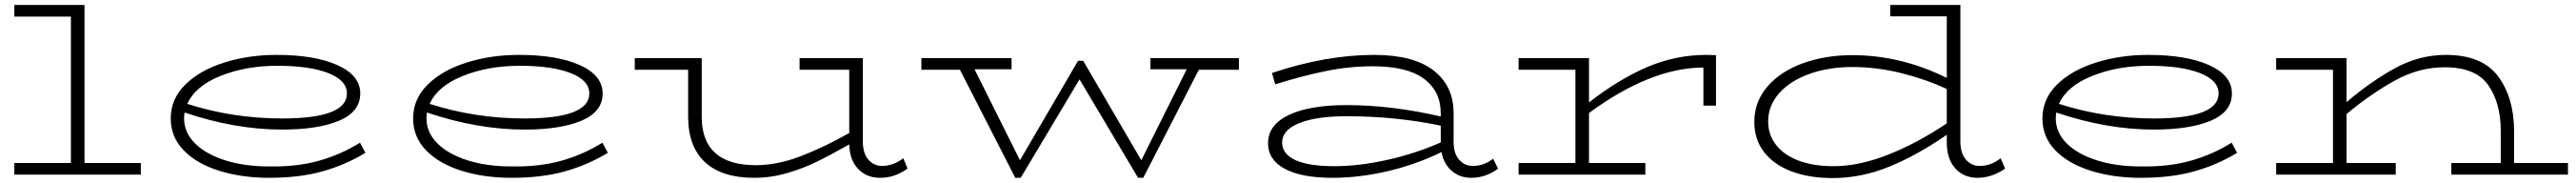

<svg xmlns="http://www.w3.org/2000/svg" viewBox="-20 -706 10427 740"><path d="M550 -47V0H38V-47H267V-639H38V-686H322V-47Z M1459 -88Q1378 -39 1285 -13Q1192 13 1069 13Q958 13 867 -15.5Q776 -44 723.5 -98Q671 -152 671 -227Q671 -306 730 -364Q789 -422 887.5 -453Q986 -484 1099 -484Q1254 -484 1346 -442.5Q1438 -401 1438 -328Q1438 -254 1352.5 -218Q1267 -182 1122 -182Q932 -182 727 -251Q725 -237 725 -228Q725 -170 769.5 -126Q814 -82 892 -57.5Q970 -33 1069 -33Q1182 -31 1271 -56Q1360 -81 1437 -129ZM738 -286Q922 -227 1122 -227Q1384 -227 1384 -328Q1384 -381 1308.5 -410.5Q1233 -440 1102 -440Q975 -440 872.5 -399Q770 -358 738 -286Z M2440 -88Q2359 -39 2266 -13Q2173 13 2050 13Q1939 13 1848 -15.5Q1757 -44 1704.5 -98Q1652 -152 1652 -227Q1652 -306 1711 -364Q1770 -422 1868.5 -453Q1967 -484 2080 -484Q2235 -484 2327 -442.5Q2419 -401 2419 -328Q2419 -254 2333.5 -218Q2248 -182 2103 -182Q1913 -182 1708 -251Q1706 -237 1706 -228Q1706 -170 1750.5 -126Q1795 -82 1873 -57.5Q1951 -33 2050 -33Q2163 -31 2252 -56Q2341 -81 2418 -129ZM1719 -286Q1903 -227 2103 -227Q2365 -227 2365 -328Q2365 -381 2289.5 -410.5Q2214 -440 2083 -440Q1956 -440 1853.5 -399Q1751 -358 1719 -286Z M3653 -24Q3627 -6 3600 3.5Q3573 13 3541 13Q3488 13 3453.5 -22.5Q3419 -58 3417 -122Q3341 -79 3284.5 -51.5Q3228 -24 3163.5 -5.5Q3099 13 3032 13Q2902 13 2833.5 -50Q2765 -113 2765 -235V-424H2549V-471H2820V-234Q2820 -39 3038 -38Q3124 -38 3217 -73Q3310 -108 3417 -168V-424H3216V-471H3472V-135Q3472 -86 3494.5 -60.5Q3517 -35 3550 -35Q3594 -35 3636 -66Z M4994 -424H4832L4607 13H4586L4349 -385L4111 13H4089L3865 -424H3709V-471H4074V-426H3924L4108 -58L4343 -460H4364L4599 -58L4783 -426H4636V-471H4994Z M6043 -24Q5993 13 5934 13Q5888 13 5855.5 -15Q5823 -43 5814 -91Q5712 -41 5597 -14Q5482 13 5373 13Q5247 13 5179.5 -23.5Q5112 -60 5112 -127Q5112 -201 5196 -241Q5280 -281 5430 -281Q5612 -281 5811 -235V-248Q5811 -337 5743 -387.5Q5675 -438 5535 -438Q5442 -438 5347.5 -419Q5253 -400 5141 -365L5128 -411Q5347 -484 5541 -484Q5701 -484 5782 -421Q5863 -358 5863 -249V-133Q5863 -85 5885.5 -60Q5908 -35 5941 -35Q5984 -35 6023 -64ZM5380 -34Q5479 -34 5592.5 -59Q5706 -84 5811 -130V-198Q5628 -236 5430 -236Q5307 -236 5238 -208Q5169 -180 5169 -130Q5169 -83 5223 -58.5Q5277 -34 5380 -34Z M6925 -483V-279H6874V-433Q6660 -432 6411 -249V-47H6639V0H6126V-47H6356V-424H6126V-471H6411V-292Q6532 -386 6647 -435Q6762 -484 6886 -484Z M8095 -24Q8041 13 7983 13Q7928 13 7893.5 -25Q7859 -63 7859 -130V-161Q7739 -78 7626 -32Q7513 14 7397 14Q7302 14 7230.5 -13Q7159 -40 7119.5 -91Q7080 -142 7080 -213Q7080 -295 7133.5 -356.5Q7187 -418 7277.5 -450.5Q7368 -483 7476 -483Q7673 -483 7859 -391V-640H7630V-686H7914V-135Q7914 -86 7936.5 -60.5Q7959 -35 7991 -35Q8015 -35 8035.5 -42.5Q8056 -50 8077 -66ZM7859 -207V-346Q7776 -385 7676 -410Q7576 -435 7476 -435Q7382 -435 7304 -407.5Q7226 -380 7181 -329.5Q7136 -279 7136 -215Q7136 -161 7168 -120Q7200 -79 7259.5 -56.5Q7319 -34 7401 -34Q7502 -34 7619 -79.5Q7736 -125 7859 -207Z M9034 -88Q8953 -39 8860 -13Q8767 13 8644 13Q8533 13 8442 -15.5Q8351 -44 8298.5 -98Q8246 -152 8246 -227Q8246 -306 8305 -364Q8364 -422 8462.5 -453Q8561 -484 8674 -484Q8829 -484 8921 -442.5Q9013 -401 9013 -328Q9013 -254 8927.5 -218Q8842 -182 8697 -182Q8507 -182 8302 -251Q8300 -237 8300 -228Q8300 -170 8344.5 -126Q8389 -82 8467 -57.5Q8545 -33 8644 -33Q8757 -31 8846 -56Q8935 -81 9012 -129ZM8313 -286Q8497 -227 8697 -227Q8959 -227 8959 -328Q8959 -381 8883.5 -410.5Q8808 -440 8677 -440Q8550 -440 8447.5 -399Q8345 -358 8313 -286Z M10373 -47V0H9901V-47H10101V-177Q10101 -289 10050.5 -361.5Q10000 -434 9874 -434Q9769 -434 9671 -379.5Q9573 -325 9477 -245V-47H9676V0H9192V-47H9422V-424H9192V-471H9477V-293Q9573 -375 9671.5 -429.5Q9770 -484 9879 -484Q10026 -484 10090.5 -397Q10155 -310 10155 -174V-47Z"/></svg>

Font: BioRhyme Expanded Light
Style: Regular
Weight: 300
Width: 7
Designer: Aoife Mooney
Foundry: Aoife Mooney Type
Version: Version 1.000